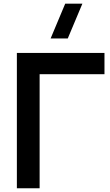

<svg xmlns="http://www.w3.org/2000/svg" viewBox="-20 -1002 586 1022"><path d="M418.5 -982.4 340.8 -797.4H249.5L327.1 -982.4ZM190.9 0H69.8V-720.2H536.1V-606.9H190.9Z"/></svg>

Font: Vela Sans Bd
Style: Bold
Weight: 700
Designer: Principal design: Mikhail Sharanda - project Manrope.
Design modification: Ravid Balaliev
Foundry: Mikhail Sharanda
Version: Version 1.001